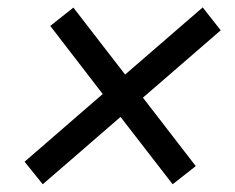

<svg xmlns="http://www.w3.org/2000/svg" viewBox="-20 -591 626 511"><path d="M93.8 -100.6 300.8 -279.8 439.5 -100.6 501 -148.9 360.4 -331.1 567.4 -510.3 519.5 -571.3 313 -392.6 175.3 -570.8 113.8 -522 253.4 -340.8 45.4 -160.6Z"/></svg>

Font: Cascadia Mono SemiLight
Style: Italic
Weight: 350
Italic angle: -10°
Monospace: yes
Designer: Aaron Bell
Foundry: Saja Typeworks
Version: Version 2404.023